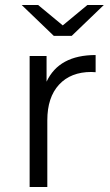

<svg xmlns="http://www.w3.org/2000/svg" viewBox="-20 -751 441 771"><path d="M99 0V-526H167V-423Q217 -530 364 -530V-461Q361 -461 355 -461.5Q349 -462 347 -462Q264 -462 217 -411Q170 -360 170 -268V0ZM67 -731H133L232 -649L331 -731H397L268 -607H196Z"/></svg>

Font: Belfius21
Style: Regular
Weight: 400
Designer: Montserrat's base design by Julieta Ulanovsky, modified by Coast SPRL for Belfius Bank NV.
Foundry: Montserrat's base design by Julieta Ulanovsky, modified by Coast SPRL for Belfius Bank NV.
Version: Version 2.000;FEAKit 1.0